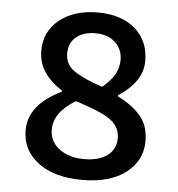

<svg xmlns="http://www.w3.org/2000/svg" viewBox="-49 -695 699 753"><g transform="rotate(5 300.0 -318.0)"><path d="M64 -163.1Q64 -264.2 192.9 -326.2V-330.1Q97.7 -391.1 98.1 -479Q98.1 -555.2 155.8 -601.6Q213.9 -647.9 306.2 -647.9Q398.4 -647.9 453.1 -601.1Q507.8 -554.2 507.8 -473.6Q507.8 -393.1 413.1 -331.1V-327.1Q471.7 -297.9 503.9 -259.8Q536.1 -221.7 536.1 -161.1Q536.1 -85 473.6 -36.6Q411.1 11.7 301.8 11.7Q192.4 11.7 128.4 -36.1Q64 -85 64 -163.1ZM411.1 -469.2Q411.1 -512.2 381.8 -539.1Q352.5 -565.9 304.7 -565.9Q256.8 -565.9 228.5 -542.5Q200.2 -519 200.2 -477.1Q200.2 -434.6 236.3 -409.2Q272.5 -383.8 348.1 -358.9Q411.1 -409.7 411.1 -469.2ZM166 -174.8Q166 -127.9 204.1 -99.1Q242.2 -70.3 301.8 -70.3Q361.3 -70.3 394.5 -95.7Q427.7 -121.1 426.8 -165Q426.8 -219.7 363.8 -250.5Q334 -265.6 299.3 -277.3Q265.1 -289.1 263.2 -290Q261.7 -291 257.8 -292Q253.9 -293 251 -293.9Q166 -243.7 166 -174.8Z"/></g></svg>

Font: SourceCodePro-Semibold
Style: Regular
Weight: 600
Monospace: yes
Designer: Paul D. Hunt
Foundry: Adobe Systems Incorporated
Version: Version 1.009;PS 1.000;hotconv 1.0.70;makeotf.lib2.5.5900